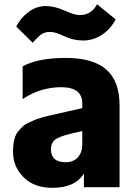

<svg xmlns="http://www.w3.org/2000/svg" viewBox="-20 -859 653 915"><path d="M69.3 -236.3Q81.1 -248 87.9 -255.9Q94.7 -263.7 113.3 -272.5L140.6 -285.2Q165 -296.9 224.1 -310.1Q283.2 -323.2 294.9 -326.2L372.1 -343.8V-366.2Q372.1 -443.4 272 -443.4Q171.9 -443.4 87.9 -386.7V-543Q162.1 -583 292.5 -583Q422.9 -583 486.3 -527.8Q549.8 -472.7 549.8 -356.4V33.2H379.9V-32.2Q337.9 36.1 230.5 36.1Q142.6 36.1 92.3 -14.2Q42 -64.5 42 -135.7Q42 -207 69.3 -236.3ZM57.6 -732.4Q77.1 -772.5 115.2 -801.3Q153.3 -830.1 196.8 -830.1Q240.2 -830.1 288.1 -808.6Q335.9 -787.1 359.4 -787.1Q416 -787.1 442.4 -838.9L531.2 -766.6Q506.8 -719.7 465.3 -692.9Q423.8 -666 376.5 -666Q329.1 -666 286.1 -686.5Q243.2 -707 219.2 -707Q195.3 -707 178.7 -696.3Q162.1 -685.5 135.7 -655.3ZM222.7 -148.4Q222.7 -85.9 293 -85.9Q330.1 -85.9 351.1 -109.4Q372.1 -132.8 372.1 -171.9V-234.4L316.4 -221.7Q257.8 -207 240.2 -191.4Q222.7 -175.8 222.7 -148.4Z"/></svg>

Font: GenEi M Gothic v2 Heavy
Style: Regular
Weight: 800
Version: Version 2.0